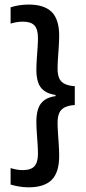

<svg xmlns="http://www.w3.org/2000/svg" viewBox="-20 -697 379 842"><path d="M26.5 -665Q43.5 -670.5 63.8 -673.8Q84 -677 105.5 -677Q174 -677 206.8 -644.5Q239.5 -612 239.5 -540Q239.5 -520.5 237.8 -493.5Q236 -466.5 234.2 -440.2Q232.5 -414 232.5 -395.5Q232.5 -371.5 239.2 -355Q246 -338.5 262.5 -329.8Q279 -321 308 -319V-236.5Q279 -234.5 262.5 -225.5Q246 -216.5 239.2 -200Q232.5 -183.5 232.5 -159Q232.5 -141 234.2 -114.5Q236 -88 237.8 -60.8Q239.5 -33.5 239.5 -13Q239.5 59 206.8 91.8Q174 124.5 105.5 124.5Q84 124.5 63.8 121Q43.5 117.5 26.5 112.5V40Q37.5 43.5 50.8 46.2Q64 49 79.5 49Q115.5 49 131 32Q146.5 15 146.5 -23Q146.5 -40.5 144.8 -66Q143 -91.5 141.2 -118Q139.5 -144.5 139.5 -164Q139.5 -195 147 -218.8Q154.5 -242.5 173.8 -257.2Q193 -272 227.5 -276L223.5 -271V-280.5Q191 -285.5 172.5 -299.8Q154 -314 146.8 -337Q139.5 -360 139.5 -390.5Q139.5 -410 141.2 -436.2Q143 -462.5 144.8 -488Q146.5 -513.5 146.5 -530.5Q146.5 -568.5 131.2 -585.2Q116 -602 80.5 -602Q65 -602 51.2 -599.5Q37.5 -597 26.5 -593.5Z"/></svg>

Font: Anek Telugu Medium
Style: Regular
Weight: 500
Designer: Omkar Bhoir (Telugu), Yesha Goshar (Latin)
Foundry: Ek Type
Version: Version 1.003